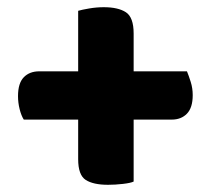

<svg xmlns="http://www.w3.org/2000/svg" viewBox="-20 -554 585 533"><path d="M351 -50Q343 -46 321.5 -43.5Q300 -41 280 -41Q239 -41 218 -54.5Q197 -68 197 -112V-222H46Q39 -233 34.5 -251Q30 -269 30 -287Q30 -323 46 -339.5Q62 -356 89 -356H197V-524Q207 -527 227.5 -530.5Q248 -534 268 -534Q308 -534 329.5 -520Q351 -506 351 -461V-356H499Q504 -344 509.5 -326.5Q515 -309 515 -290Q515 -255 499 -238.5Q483 -222 457 -222H351Z"/></svg>

Font: Baloo Da
Style: Regular
Weight: 400
Designer: Noopur Datye and Ek Type
Foundry: Ek Type
Version: Version 1.443;PS 1.000;hotconv 16.6.51;makeotf.lib2.5.65220;